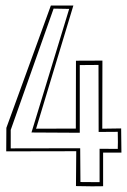

<svg xmlns="http://www.w3.org/2000/svg" viewBox="-20 -658 457 691"><path d="M267.1 -423.8V-180.2L93.3 -181.2L229 -626L172.9 -627L18.6 -190.4V-124L268.6 -124.5L269.5 -2.9L338.4 -2.4V-122.6L403.8 -122.1Q404.8 -140.6 403.8 -183.6Q384.8 -183.6 335 -183.1L334.5 -424.3ZM252.9 -195.3 253.4 -439.5 348.6 -439.9 348.1 -194.8 416 -195.8 417 -108.9H351.1V12.2Q320.3 13.2 253.4 11.7Q253.4 10.7 254.4 -113.8L2.4 -113.3L2.9 -197.8L163.1 -638.2H244.1L109.9 -194.8Z"/></svg>

Font: Fibel Sued Kontur LRS
Style: Regular
Weight: 400
Designer: Peter Wiegel
Foundry: Peter Wiegel
Version: Version 000.000